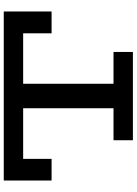

<svg xmlns="http://www.w3.org/2000/svg" viewBox="127 -853 726 1020"><g transform="rotate(-90 490.0 -343.0)"><path d="M41 -432V-686H939V-432H823V-583H156V-432ZM255 0V-103H724V0ZM425 -65V-629H555V-65Z"/></g></svg>

Font: BioRhyme SemiExpanded SemiBold
Style: Regular
Weight: 600
Width: 6
Designer: Aoife Mooney
Foundry: Aoife Mooney Type
Version: Version 1.600;gftools[0.9.33]